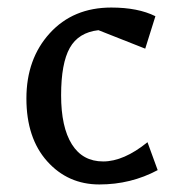

<svg xmlns="http://www.w3.org/2000/svg" viewBox="-20 -474 468 509"><path d="M275 -454Q346 -454 392 -431L365 -345L241 -394Q188 -388 165 -347Q142 -306 142 -221.5Q142 -137 170.5 -91.5Q199 -46 253.5 -46Q308 -46 371 -97L398 -23Q327 15 243.5 15Q160 15 105 -46.5Q50 -108 50 -213Q50 -318 112 -386Q174 -454 275 -454Z"/></svg>

Font: Galdeano
Style: Regular
Weight: 400
Designer: Dario Manuel Muhafara
Foundry: Dario Manuel Muhafara
Version: Version 1.001